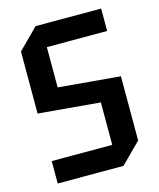

<svg xmlns="http://www.w3.org/2000/svg" viewBox="-107 -776 705 852"><g transform="rotate(-15 246.0 -350.0)"><path d="M52 0V-103H330V-298L46 -323V-608L138 -700H439V-597H162V-412L446 -387V-92L354 0Z"/></g></svg>

Font: Tektur SemiCondensed Medium
Style: Regular
Weight: 500
Width: 4
Designer: Adam Jagosz
Foundry: Adam Jagosz
Version: Version 1.005;gftools[0.9.30]